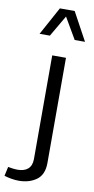

<svg xmlns="http://www.w3.org/2000/svg" viewBox="-180 -819 535 1093"><g transform="rotate(10 87.5 -272.5)"><path d="M158.7 -776.4H73.2L-15.6 -613.8H43.9L115.7 -736.8L187.5 -613.8H247.1ZM-71.8 216.8C-45.9 224.6 -16.6 230.5 12.2 230.5C52.2 230.5 86.4 220.7 114.3 200.7C142.1 180.7 156.2 147.9 156.2 102.5V-505.4H76.7V94.2C76.7 145.5 45.9 169.9 -5.4 169.9C-24.9 169.9 -46.9 166 -60.1 163.6Z"/></g></svg>

Font: Estedad Regular
Style: Regular
Weight: 400
Designer: Amin Abedi
Version: Version 7.3